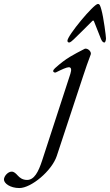

<svg xmlns="http://www.w3.org/2000/svg" viewBox="-220 -661 556 971"><path d="M275 -641C254 -641 121 -481 121 -455C121 -449 125 -446 130 -446C135 -446 146 -455 153 -462C176 -485 216 -523 246 -554C248 -556 249 -557 251 -557C253 -557 254 -556 255 -554L291 -463C296 -452 301 -446 308 -446C313 -446 316 -459 316 -467C316 -477 304 -572 293 -611C287 -633 284 -641 275 -641ZM-122 290C-62 290 42 203 67 128L200 -275C213 -314 225 -350 239 -386C243 -398 228 -415 213 -415C211 -415 210 -415 208 -414C149 -383 117 -369 58 -316C51 -309 49 -306 49 -301C49 -297 55 -294 59 -294C61 -294 62 -295 63 -295C93 -310 117 -321 128 -321C140 -321 143 -310 136 -288L-7 151C-26 209 -47 249 -83 249C-106 249 -120 238 -130 227C-140 216 -149 207 -161 207C-180 207 -200 230 -200 247C-200 266 -169 290 -122 290Z"/></svg>

Font: EB Garamond
Style: Italic
Weight: 400
Italic angle: -17.2°
Designer: Georg Duffner and Octavio Pardo
Foundry: Georg Duffner
Version: Version 1.000;PS 001.000;hotconv 1.0.88;makeotf.lib2.5.64775